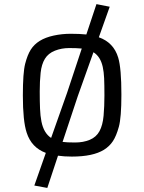

<svg xmlns="http://www.w3.org/2000/svg" viewBox="-20 -756 706 939"><path d="M402.3 -587.4 451.7 -735.8 516.6 -723.1 463.4 -573.7Q536.1 -547.9 558.1 -474.1Q573.7 -422.4 573.7 -293Q573.7 -181.2 561.3 -136Q548.8 -90.8 532.2 -65.7Q515.6 -40.5 488.3 -23.4Q434.6 9.8 331.5 9.8Q293.5 9.8 263.7 5.4L211.4 163.1L147.9 151.4L204.1 -8.3Q133.8 -34.2 110.4 -107.4Q91.8 -163.6 91.8 -289.1Q91.8 -399.9 103 -443.8Q114.3 -487.8 130.6 -513.4Q147 -539.1 174.6 -556.2Q202.1 -573.2 242.4 -582Q282.7 -590.8 325.9 -590.8Q369.1 -590.8 402.3 -587.4ZM379.9 -518.6Q355.5 -521 318.4 -521Q281.2 -521 248.5 -508.1Q215.8 -495.1 199.5 -468.3Q183.1 -441.4 178.7 -399.9Q174.3 -358.4 174.3 -308.8Q174.3 -259.3 175.8 -224.4Q177.2 -189.5 182.6 -162.1Q193.8 -105 230 -81.5L308.1 -302.2ZM286.1 -62Q306.6 -59.1 347.2 -59.1Q387.7 -59.1 419.2 -72.3Q450.7 -85.4 466.6 -114.5Q482.4 -143.6 486.6 -189.9Q490.7 -236.3 490.7 -289.1Q490.7 -341.8 489.3 -373.3Q487.8 -404.8 482.4 -429.2Q471.2 -479.5 437 -500.5L360.4 -285.6Z"/></svg>

Font: Armata
Style: Regular
Weight: 400
Designer: Viktoriya Grabowska
Foundry: Viktoriya Grabowska
Version: Version 1.002